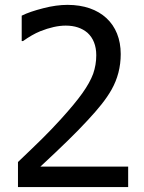

<svg xmlns="http://www.w3.org/2000/svg" viewBox="-20 -762 586 782"><path d="M502 -83.5H144.5C229 -161.6 293.5 -224.6 336.9 -272C380.4 -318.8 412.1 -357.4 434.1 -396.5C459 -440.4 471.7 -488.8 471.7 -542C471.7 -664.6 389.2 -742.2 254.9 -742.2C225.1 -742.2 191.9 -737.8 156.2 -728.5C120.1 -719.2 90.8 -709.5 68.4 -698.2V-594.7H73.7C97.7 -611.8 121.1 -625.5 144 -634.8C182.1 -649.9 216.8 -657.7 247.6 -657.7C284.2 -657.7 313.5 -647.9 336.4 -628.4C359.4 -607.4 372.1 -576.7 372.1 -537.1C372.1 -510.3 367.7 -485.4 359.4 -461.4C350.6 -437.5 335.9 -411.1 315.4 -382.3C294.9 -353.5 266.1 -318.8 228.5 -277.3C203.6 -250 178.2 -223.1 151.9 -197.3C125.5 -171.4 92.8 -139.6 53.2 -102.1V0H502Z"/></svg>

Font: SG Kara Light
Style: Regular
Weight: 400
Designer: Damoon Khanjanzadeh
Version: Version 1.000